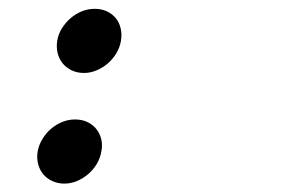

<svg xmlns="http://www.w3.org/2000/svg" viewBox="-20 -418 690 446"><path d="M67.5 -66.5Q70.5 -82 78.8 -95.5Q87 -109 98.8 -119Q110.5 -129 124.8 -134.8Q139 -140.5 154.5 -140.5Q170 -140.5 182.5 -134.8Q195 -129 203.2 -119Q211.5 -109 215 -95.5Q218.5 -82 215.5 -66.5Q213 -51 204.8 -37.2Q196.5 -23.5 184.8 -13.5Q173 -3.5 158.8 2.5Q144.5 8.5 129.5 8.5Q114 8.5 101.2 2.5Q88.5 -3.5 80.2 -13.5Q72 -23.5 68.5 -37.2Q65 -51 67.5 -66.5ZM113 -323.5Q115.5 -339 124 -352.5Q132.5 -366 144.2 -376Q156 -386 170.2 -391.8Q184.5 -397.5 200 -397.5Q215.5 -397.5 228 -391.8Q240.5 -386 248.8 -376Q257 -366 260.2 -352.5Q263.5 -339 261 -323.5Q258.5 -308 250.2 -294.2Q242 -280.5 230.2 -270.5Q218.5 -260.5 204.2 -254.5Q190 -248.5 175 -248.5Q159.5 -248.5 146.8 -254.5Q134 -260.5 125.8 -270.5Q117.5 -280.5 114 -294.2Q110.5 -308 113 -323.5Z"/></svg>

Font: B612 Mono
Style: Italic
Weight: 400
Italic angle: -10°
Version: Version 1.005